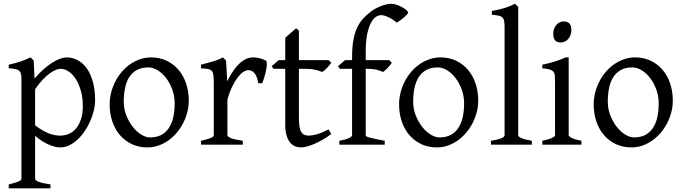

<svg xmlns="http://www.w3.org/2000/svg" viewBox="-20 -777 3672 1031"><path d="M424.8 -208Q424.8 -250.5 414.8 -287.1Q404.8 -323.7 388.2 -350.6Q371.6 -377.4 349.6 -392.6Q327.6 -407.7 304.2 -407.7Q295.4 -407.7 281.2 -402.3Q267.1 -397 249 -384.3Q231 -371.6 210.4 -350.3Q189.9 -329.1 168.5 -297.9V-104Q190.4 -87.4 209.2 -76.7Q228 -65.9 244.4 -59.8Q260.7 -53.7 275.4 -51.3Q290 -48.8 303.2 -48.8Q329.6 -48.8 351.8 -59.1Q374 -69.3 390.1 -89.4Q406.2 -109.4 415.5 -139.2Q424.8 -168.9 424.8 -208ZM490.7 -240.2Q490.7 -211.9 483.4 -182.1Q476.1 -152.3 463.4 -124Q450.7 -95.7 433.1 -70.3Q415.5 -44.9 394.8 -26.1Q374 -7.3 351.1 3.7Q328.1 14.6 304.2 14.6Q275.4 14.6 239.3 -1.5Q203.1 -17.6 168.5 -47.9V183.1Q168.5 190.9 186.8 198.7Q205.1 206.5 251 213.4V234.4H26.9V213.4Q59.1 205.6 77.1 198.5Q95.2 191.4 95.2 183.1V-347.2Q95.2 -365.2 93.3 -377Q91.3 -388.7 84.2 -395.8Q77.1 -402.8 63.7 -406Q50.3 -409.2 26.9 -410.2V-429.7Q43.5 -433.1 58.6 -437.3Q73.7 -441.4 87.9 -446Q102.1 -450.7 116 -456.3Q129.9 -461.9 144 -468.8L161.1 -451.7L165.5 -355Q189.9 -384.3 214.6 -405.8Q239.3 -427.2 261.7 -441.2Q284.2 -455.1 303.5 -461.9Q322.8 -468.8 336.9 -468.8Q370.1 -468.8 398.4 -453.1Q426.8 -437.5 447.3 -408Q467.8 -378.4 479.2 -335.9Q490.7 -293.5 490.7 -240.2Z M918 -222.2Q918 -260.7 905.3 -295.7Q892.6 -330.6 872.6 -357.2Q852.5 -383.8 827.1 -399.4Q801.8 -415 776.9 -415Q739.7 -415 714.4 -400.9Q689 -386.7 673.6 -362.1Q658.2 -337.4 651.4 -303.7Q644.5 -270 644.5 -231Q644.5 -192.4 658.2 -157.5Q671.9 -122.6 692.6 -96.2Q713.4 -69.8 738.3 -54.4Q763.2 -39.1 785.6 -39.1Q820.3 -39.1 845.2 -52Q870.1 -64.9 886.2 -88.9Q902.3 -112.8 910.2 -146.5Q918 -180.2 918 -222.2ZM993.7 -236.8Q993.7 -204.1 985.4 -172.9Q977.1 -141.6 962.4 -113.8Q947.8 -85.9 927.2 -62.3Q906.7 -38.6 882.1 -21.5Q857.4 -4.4 829.6 5.1Q801.8 14.6 772 14.6Q725.6 14.6 688.2 -2.9Q650.9 -20.5 624.3 -51.3Q597.7 -82 583.3 -124.5Q568.8 -167 568.8 -216.8Q568.8 -249 576.9 -280.3Q585 -311.5 599.4 -339.6Q613.8 -367.7 634 -391.4Q654.3 -415 679 -432.1Q703.6 -449.2 732.2 -459Q760.7 -468.8 791 -468.8Q836.9 -468.8 874.3 -451.2Q911.6 -433.6 938.2 -402.6Q964.8 -371.6 979.2 -329.1Q993.7 -286.6 993.7 -236.8Z M1408.7 -450.7Q1413.1 -447.8 1412.8 -433.6Q1412.6 -419.4 1408.9 -400.9Q1405.3 -382.3 1399.4 -362.8Q1393.6 -343.3 1387.7 -330.1H1366.7Q1363.8 -349.6 1358.4 -363.3Q1353 -377 1345.9 -385Q1338.9 -393.1 1330.3 -396.7Q1321.8 -400.4 1312.5 -400.4Q1301.8 -400.4 1287.4 -391.4Q1272.9 -382.3 1257.8 -363Q1242.7 -343.8 1227.8 -313.7Q1212.9 -283.7 1201.2 -242.2V-50.8Q1201.2 -43.5 1219.5 -35.6Q1237.8 -27.8 1283.7 -21V0H1059.6V-21Q1091.8 -28.3 1109.9 -35.4Q1127.9 -42.5 1127.9 -50.8V-335Q1127.9 -351.1 1127 -362.1Q1126 -373 1124.5 -379.9Q1123 -386.7 1120.8 -390.6Q1118.7 -394.5 1116.7 -397Q1113.3 -400.4 1109.1 -402.6Q1105 -404.8 1098.4 -406.2Q1091.8 -407.7 1082.5 -408.4Q1073.2 -409.2 1059.6 -410.2V-429.7Q1091.3 -438 1121.8 -446.5Q1152.3 -455.1 1176.8 -468.8L1193.8 -451.7L1200.2 -340.8Q1213.4 -367.7 1228.8 -391.1Q1244.1 -414.6 1261.7 -431.9Q1279.3 -449.2 1298.6 -459Q1317.9 -468.8 1338.9 -468.8Q1354.5 -468.8 1372.6 -464.8Q1390.6 -460.9 1408.7 -450.7Z M1758.8 -57.1Q1734.9 -39.6 1711.4 -26.1Q1688 -12.7 1666.7 -3.7Q1645.5 5.4 1627.4 10Q1609.4 14.6 1596.7 14.6Q1579.6 14.6 1564.2 8.3Q1548.8 2 1537.1 -12.5Q1525.4 -26.9 1518.6 -50.3Q1511.7 -73.7 1511.7 -107.9V-407.7H1448.7L1438.5 -421.4L1476.6 -454.1H1511.7V-574.2L1569.8 -625L1585 -612.8V-454.1H1744.6L1758.8 -439.9Q1754.4 -433.1 1747.8 -425.3Q1741.2 -417.5 1734.4 -410.6Q1727.5 -403.8 1720.9 -398.2Q1714.4 -392.6 1709.5 -390.6Q1697.8 -396.5 1673.8 -402.1Q1649.9 -407.7 1610.4 -407.7H1585V-149.9Q1585 -120.6 1587.6 -101.1Q1590.3 -81.5 1596.7 -70.1Q1603 -58.6 1613 -53.7Q1623 -48.8 1637.7 -48.8Q1654.8 -48.8 1680.7 -55.7Q1706.5 -62.5 1744.6 -82Z M2171.9 -710Q2171.9 -706.1 2164.8 -698.2Q2157.7 -690.4 2147.9 -682.1Q2138.2 -673.8 2127.7 -666.5Q2117.2 -659.2 2109.9 -655.8Q2098.1 -666 2086.2 -673.6Q2074.2 -681.2 2063.2 -686Q2052.2 -690.9 2042.7 -693.4Q2033.2 -695.8 2026.9 -695.8Q2014.2 -695.8 1999.8 -687.3Q1985.4 -678.7 1972.9 -656.2Q1960.4 -633.8 1952.1 -595.2Q1943.8 -556.6 1943.8 -496.1V-454.1H2069.8L2084 -439.9Q2079.6 -433.1 2073 -425.3Q2066.4 -417.5 2059.8 -410.6Q2053.2 -403.8 2046.9 -398.2Q2040.5 -392.6 2036.1 -390.6Q2024.9 -396.5 2003.9 -402.1Q1982.9 -407.7 1943.8 -407.7V-49.8Q1943.8 -46.9 1949 -43.9Q1954.1 -41 1966.3 -37.8Q1978.5 -34.7 1997.8 -30.5Q2017.1 -26.4 2045.9 -21V0H1802.2V-21Q1835.9 -26.9 1853.3 -35.4Q1870.6 -43.9 1870.6 -49.8V-407.7H1805.2L1794.9 -421.4L1833 -454.1H1870.6V-469.2Q1870.6 -526.9 1878.4 -566.2Q1886.2 -605.5 1899.7 -632.6Q1913.1 -659.7 1930.7 -678Q1948.2 -696.3 1967.8 -711.9Q1981 -722.7 1996.6 -731Q2012.2 -739.3 2027.6 -745.1Q2043 -751 2056.9 -753.9Q2070.8 -756.8 2080.1 -756.8Q2095.2 -756.8 2111.3 -751Q2127.4 -745.1 2140.9 -737.5Q2154.3 -730 2163.1 -722.2Q2171.9 -714.4 2171.9 -710Z M2472.2 -222.2Q2472.2 -260.7 2459.5 -295.7Q2446.8 -330.6 2426.8 -357.2Q2406.7 -383.8 2381.3 -399.4Q2356 -415 2331.1 -415Q2293.9 -415 2268.6 -400.9Q2243.2 -386.7 2227.8 -362.1Q2212.4 -337.4 2205.6 -303.7Q2198.7 -270 2198.7 -231Q2198.7 -192.4 2212.4 -157.5Q2226.1 -122.6 2246.8 -96.2Q2267.6 -69.8 2292.5 -54.4Q2317.4 -39.1 2339.8 -39.1Q2374.5 -39.1 2399.4 -52Q2424.3 -64.9 2440.4 -88.9Q2456.5 -112.8 2464.4 -146.5Q2472.2 -180.2 2472.2 -222.2ZM2547.9 -236.8Q2547.9 -204.1 2539.6 -172.9Q2531.2 -141.6 2516.6 -113.8Q2502 -85.9 2481.4 -62.3Q2460.9 -38.6 2436.3 -21.5Q2411.6 -4.4 2383.8 5.1Q2356 14.6 2326.2 14.6Q2279.8 14.6 2242.4 -2.9Q2205.1 -20.5 2178.5 -51.3Q2151.9 -82 2137.5 -124.5Q2123 -167 2123 -216.8Q2123 -249 2131.1 -280.3Q2139.2 -311.5 2153.6 -339.6Q2168 -367.7 2188.2 -391.4Q2208.5 -415 2233.2 -432.1Q2257.8 -449.2 2286.4 -459Q2314.9 -468.8 2345.2 -468.8Q2391.1 -468.8 2428.5 -451.2Q2465.8 -433.6 2492.4 -402.6Q2519 -371.6 2533.4 -329.1Q2547.9 -286.6 2547.9 -236.8Z M2616.2 0V-21Q2637.2 -24.4 2651.4 -28.1Q2665.5 -31.7 2673.8 -35.4Q2682.1 -39.1 2685.8 -43Q2689.5 -46.9 2689.5 -50.8V-632.8Q2689.5 -654.8 2686.5 -667Q2683.6 -679.2 2675.8 -685.3Q2668 -691.4 2654.8 -693.6Q2641.6 -695.8 2621.1 -698.2V-717.8Q2656.2 -724.6 2685.5 -732.9Q2714.8 -741.2 2745.1 -756.8L2762.7 -740.2V-50.8Q2762.7 -43.5 2779.3 -35.6Q2795.9 -27.8 2835.9 -21V0Z M2892.1 0V-21Q2925.3 -27.8 2942.9 -35.9Q2960.4 -43.9 2960.4 -50.8V-327.1Q2960.4 -352.1 2959.5 -367.4Q2958.5 -382.8 2952.1 -391.4Q2945.8 -399.9 2931.9 -403.8Q2918 -407.7 2892.1 -410.2V-429.7Q2907.2 -432.6 2924.1 -436.8Q2940.9 -440.9 2957.5 -446Q2974.1 -451.2 2989.3 -457Q3004.4 -462.9 3017.1 -468.8H3033.7V-50.8Q3033.7 -44.9 3050 -36.4Q3066.4 -27.8 3102.1 -21V0ZM3048.3 -615.7Q3048.3 -602.1 3043.9 -589.8Q3039.6 -577.6 3032 -568.6Q3024.4 -559.6 3014.2 -554.2Q3003.9 -548.8 2991.7 -548.8Q2969.7 -548.8 2960.2 -561Q2950.7 -573.2 2950.7 -595.7Q2950.7 -609.4 2955.1 -621.6Q2959.5 -633.8 2967.3 -642.8Q2975.1 -651.9 2985.1 -657Q2995.1 -662.1 3006.8 -662.1Q3048.3 -662.1 3048.3 -615.7Z M3517.1 -222.2Q3517.1 -260.7 3504.4 -295.7Q3491.7 -330.6 3471.7 -357.2Q3451.7 -383.8 3426.3 -399.4Q3400.9 -415 3376 -415Q3338.9 -415 3313.5 -400.9Q3288.1 -386.7 3272.7 -362.1Q3257.3 -337.4 3250.5 -303.7Q3243.7 -270 3243.7 -231Q3243.7 -192.4 3257.3 -157.5Q3271 -122.6 3291.7 -96.2Q3312.5 -69.8 3337.4 -54.4Q3362.3 -39.1 3384.8 -39.1Q3419.4 -39.1 3444.3 -52Q3469.2 -64.9 3485.4 -88.9Q3501.5 -112.8 3509.3 -146.5Q3517.1 -180.2 3517.1 -222.2ZM3592.8 -236.8Q3592.8 -204.1 3584.5 -172.9Q3576.2 -141.6 3561.5 -113.8Q3546.9 -85.9 3526.4 -62.3Q3505.9 -38.6 3481.2 -21.5Q3456.5 -4.4 3428.7 5.1Q3400.9 14.6 3371.1 14.6Q3324.7 14.6 3287.4 -2.9Q3250 -20.5 3223.4 -51.3Q3196.8 -82 3182.4 -124.5Q3168 -167 3168 -216.8Q3168 -249 3176 -280.3Q3184.1 -311.5 3198.5 -339.6Q3212.9 -367.7 3233.2 -391.4Q3253.4 -415 3278.1 -432.1Q3302.7 -449.2 3331.3 -459Q3359.9 -468.8 3390.1 -468.8Q3436 -468.8 3473.4 -451.2Q3510.7 -433.6 3537.4 -402.6Q3564 -371.6 3578.4 -329.1Q3592.8 -286.6 3592.8 -236.8Z"/></svg>

Font: Noto Serif Devanagari
Style: Bold
Weight: 700
Designer: Monotype Design Team
Foundry: Monotype Imaging Inc.
Version: Version 1.01